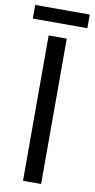

<svg xmlns="http://www.w3.org/2000/svg" viewBox="-93 -868 448 907"><g transform="rotate(10 131.0 -414.0)"><path d="M86.9 -697.3H173.8V0H86.9ZM-0.5 -828.1H261.2V-762.7H-0.5Z"/></g></svg>

Font: Qaz
Style: Regular
Weight: 400
Designer: GGBotNet
Foundry: f0n7
Version: 0.70